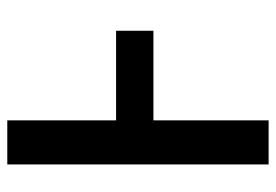

<svg xmlns="http://www.w3.org/2000/svg" viewBox="-138 -638 775 540"><g transform="rotate(-90 250.0 -367.5)"><path d="M58 0V-735H182V-429H434V-324H182V0Z"/></g></svg>

Font: Iosevka Term Curly Extrabold
Style: Regular
Weight: 800
Designer: Belleve Invis
Foundry: Belleve Invis
Version: Version 32.3.0